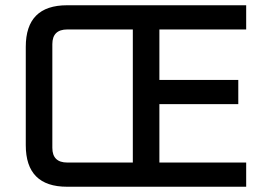

<svg xmlns="http://www.w3.org/2000/svg" viewBox="-20 -710 1006 730"><path d="M78 -158V-532Q78 -690 235 -690H916V-598H586V-406H886V-314H586V-92H916V0H235Q78 0 78 -158ZM179 -148Q179 -92 236 -92H485V-598H236Q179 -598 179 -542Z"/></svg>

Font: Oxanium ExtraLight Medium
Style: Regular
Weight: 500
Version: Version 2.000